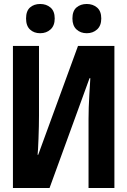

<svg xmlns="http://www.w3.org/2000/svg" viewBox="-20 -945 640 965"><path d="M255 -852Q255 -889 234 -907Q213 -925 182 -925Q151 -925 131 -907.5Q111 -890 111 -852Q111 -815 131 -796.5Q151 -778 182 -778Q213 -778 234 -797Q255 -816 255 -852ZM489 -852Q489 -889 468 -907Q447 -925 416 -925Q385 -925 364.5 -907.5Q344 -890 344 -852Q344 -816 364.5 -797Q385 -778 416 -778Q447 -778 468 -797Q489 -816 489 -852ZM229 0 430 -552H434Q433 -536 429 -469Q425 -402 425 -347V0H555V-714H372L172 -167H169Q171 -183 173.5 -248.5Q176 -314 176 -364V-714H45V0Z"/></svg>

Font: Noto Sans Mono UI
Style: Bold
Weight: 700
Designer: Monotype Design team
Foundry: Monotype Imaging Inc.
Version: 1.000